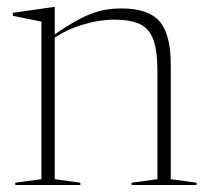

<svg xmlns="http://www.w3.org/2000/svg" viewBox="-20 -527 594 547"><path d="M136 -423.5V-16.5L209 -6.5V0H23.5V-6.5L98 -16.5V-465.5Q90 -467 70.2 -471Q50.5 -475 16.5 -482V-490.5L132 -507H136ZM355 -6.5 428.5 -16.5V-324Q428.5 -381.5 417 -413.5Q405.5 -445.5 378.8 -458.2Q352 -471 306 -471Q262.5 -471 214.8 -456.5Q167 -442 129.5 -415.5L126.5 -422.5Q162 -447.5 189.8 -463.5Q217.5 -479.5 240.2 -488Q263 -496.5 283.5 -499.8Q304 -503 325.5 -503Q402.5 -503 434.5 -466.2Q466.5 -429.5 466.5 -342.5V-16.5L540 -6.5V0H355Z"/></svg>

Font: Newsreader 60pt ExtraLight
Style: Regular
Weight: 250
Designer: Hugues Gentile
Foundry: Production Type
Version: Version 1.003